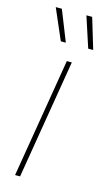

<svg xmlns="http://www.w3.org/2000/svg" viewBox="-118 -791 464 833"><g transform="rotate(15 114.5 -375.0)"><path d="M42 0 130.9 -535.6H153.3L64.5 0ZM206.5 -611.8 161.6 -749.5H187.5L229 -611.8ZM83.5 -611.8 23.9 -749.5H51.3L106 -611.8Z"/></g></svg>

Font: Inter 20pt Thin
Style: Italic
Weight: 250
Italic angle: -9.3988°
Version: Version 4.001;git-66647c0bb